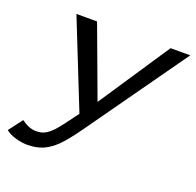

<svg xmlns="http://www.w3.org/2000/svg" viewBox="-151 -784 936 918"><g transform="rotate(20 317.0 -325.0)"><path d="M79.6 9.8Q49.3 9.8 18.8 0.7Q-11.7 -8.3 -32.2 -24.4L21 -94.7Q60.1 -65.9 96.2 -65.9Q121.6 -65.9 139.9 -75.2Q158.2 -84.5 179.2 -106.2Q200.2 -127.9 263.2 -214.8L86.4 -658.7H191.4L325.2 -297.9L565.4 -658.7H665.5L308.1 -155.3Q255.9 -81.5 223.6 -50.3Q191.4 -19 157.7 -4.6Q124 9.8 79.6 9.8Z"/></g></svg>

Font: Liberation Mono
Style: Italic
Weight: 400
Italic angle: -12°
Monospace: yes
Designer: Steve Matteson
Foundry: Ascender Corporation
Version: Version 2.1.5